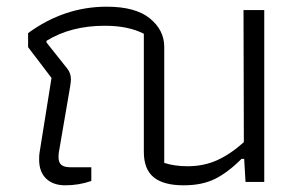

<svg xmlns="http://www.w3.org/2000/svg" viewBox="-20 -544 890 574"><path d="M97 -67Q97 -80 98 -86L134 -311L64 -403V-445Q172 -524 299 -524Q385 -524 428 -489Q471 -454 471 -404V-57Q502 -47 541 -47Q589 -47 629 -65Q669 -83 709 -119L708 -514H770V0H714L710 -69H702Q661 -28 622.5 -9Q584 10 529 10Q469 10 439.5 -14Q410 -38 410 -90V-443Q364 -467 293 -467Q192 -467 119 -422V-417L181 -339Q192 -325 192 -307Q192 -301 190 -287L156 -89Q155 -83 155 -74Q155 -58 163.5 -51Q172 -44 191 -44H253V-3Q216 10 175 10Q139 10 118 -10Q97 -30 97 -67Z"/></svg>

Font: Athiti
Style: Regular
Weight: 400
Designer: CadsonDemak Team
Foundry: CadsonDemak
Version: Version 1.033